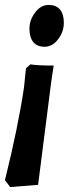

<svg xmlns="http://www.w3.org/2000/svg" viewBox="-37 -528 296 776"><path d="M68 -252 86 -268Q111 -263 180 -263Q174 -227 170 -197L117 219L4 228L-17 200Q37 -18 60 -175ZM82 -412Q82 -447 105 -477.5Q128 -508 159 -508Q190 -508 205.5 -489.5Q221 -471 221 -435.5Q221 -400 198 -369.5Q175 -339 144 -339Q113 -339 97.5 -358Q82 -377 82 -412Z"/></svg>

Font: Andada
Style: Bold Italic
Weight: 700
Italic angle: -8.29999°
Designer: Carolina Giovagnoli
Foundry: Carolina Giovagnoli
Version: Version 1.003